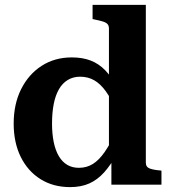

<svg xmlns="http://www.w3.org/2000/svg" viewBox="-20 -756 698 786"><path d="M577 -90Q577 -72 593.5 -66Q610 -60 638 -58L641 -57V0H436V-116L426 -112V-639Q426 -651 420 -657.5Q414 -664 401 -668Q388 -672 368 -676L359 -678V-736H577ZM274 -521Q318 -521 351.5 -508Q385 -495 411 -468Q437 -441 458 -400L456 -305Q435 -352 413 -382.5Q391 -413 365.5 -427.5Q340 -442 308 -442Q280 -442 258 -429Q236 -416 221.5 -391Q207 -366 200 -330.5Q193 -295 193 -250Q193 -208 200 -174Q207 -140 221 -116.5Q235 -93 255.5 -81Q276 -69 303 -69Q335 -69 360.5 -85Q386 -101 409 -134.5Q432 -168 456 -218L458 -125Q433 -80 406 -50Q379 -20 345.5 -5Q312 10 267 10Q198 10 146 -22.5Q94 -55 65 -113.5Q36 -172 36 -250Q36 -330 66.5 -391Q97 -452 150.5 -486.5Q204 -521 274 -521Z"/></svg>

Font: Roboto Serif 28pt SemiBold
Style: Regular
Weight: 600
Designer: Greg Gazdowicz
Foundry: Commercial Type
Version: Version 1.008